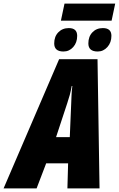

<svg xmlns="http://www.w3.org/2000/svg" viewBox="-78 -1045 659 1065"><path d="M-58.1 0 250 -716.8H462.9L474.1 0H295.9L299.8 -139.2H178.2L125 0ZM232.9 -284.2H309.1L316.9 -469.2Q317.9 -493.2 318.8 -516.6Q319.8 -540 323.2 -567.9H319.8Q315.4 -542 309.3 -519.3Q303.2 -496.6 294.9 -472.2ZM259.8 -930.2 279.8 -1024.9H561L541 -930.2ZM273.9 -759.3Q222.7 -759.3 222.7 -804.2Q222.7 -842.3 245.4 -865.7Q268.1 -889.2 303.7 -889.2Q350.1 -889.2 350.1 -846.2Q350.1 -808.6 328.1 -783.9Q306.2 -759.3 273.9 -759.3ZM463.9 -759.3Q412.1 -759.3 412.1 -804.2Q412.1 -842.3 434.6 -865.7Q457 -889.2 492.7 -889.2Q540 -889.2 540 -846.2Q540 -809.1 517.8 -784.2Q495.6 -759.3 463.9 -759.3Z"/></svg>

Font: Open Sans Condensed ExtraBold
Style: Italic
Weight: 800
Width: 3
Italic angle: -12°
Designer: Monotype Design Team
Foundry: Monotype Imaging Inc.
Version: Version 3.003; ttfautohint (v1.8.4)